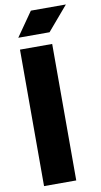

<svg xmlns="http://www.w3.org/2000/svg" viewBox="-101 -966 529 1010"><g transform="rotate(-10 164.0 -460.5)"><path d="M49 0V-729H221V0ZM51 -792 141 -921H328L218 -792Z"/></g></svg>

Font: Hubot Sans SemiExpanded
Style: Bold
Weight: 700
Width: 6
Designer: Deni Anggara
Foundry: GitHub, Inc., Subsidiary of Microsoft Corporation
Version: Version 2.000